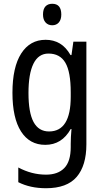

<svg xmlns="http://www.w3.org/2000/svg" viewBox="-20 -758 548 1018"><path d="M222 -547Q264 -547 297 -527.5Q330 -508 354 -466H359L369 -537H438V7Q438 120 386.5 180Q335 240 224 240Q140 240 77 208V130Q148 168 224 168Q287 168 321 133Q355 98 355 22V5Q355 -10 356 -32Q357 -54 359 -74H355Q308 10 220 10Q137 10 91.5 -61Q46 -132 46 -266Q46 -402 92.5 -474.5Q139 -547 222 -547ZM237 -474Q184 -474 157.5 -420.5Q131 -367 131 -265Q131 -161 158 -111Q185 -61 240 -61Q355 -61 355 -245V-269Q355 -377 326.5 -425.5Q298 -474 237 -474ZM257 -738Q305 -738 305 -681Q305 -654 292 -639Q279 -624 257 -624Q235 -624 221.5 -639Q208 -654 208 -681Q208 -710 221 -724Q234 -738 257 -738Z"/></svg>

Font: Noto Sans Myanmar Condensed
Style: Regular
Weight: 400
Width: 3
Designer: Monotype Design Team
Foundry: Monotype Imaging Inc.
Version: Version 2.107; ttfautohint (v1.8.4.7-5d5b)